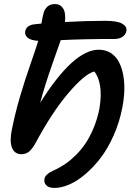

<svg xmlns="http://www.w3.org/2000/svg" viewBox="-20 -754 679 951"><path d="M250 176.8Q220.7 176.8 208.7 163.3Q196.8 149.9 200.2 131.8Q202.1 121.1 210.9 112.5Q219.7 104 228.8 98.9Q237.8 93.8 253.4 86.4Q256.8 85 258.8 84Q283.7 71.8 306.6 55.9Q329.6 40 355.7 14.2Q381.8 -11.7 403.1 -43Q424.3 -74.2 443.1 -118.7Q461.9 -163.1 472.2 -214.8Q483.4 -280.8 475.8 -327.9Q468.3 -375 446.8 -399.9Q399.4 -387.7 318.4 -292.5Q237.3 -197.3 155.8 -44.9Q137.2 -12.7 121.8 -1.5Q106.4 9.8 85.9 9.8Q53.2 9.8 40 -21.2Q26.9 -52.2 38.1 -108.9Q54.7 -192.4 78.6 -273.7Q102.5 -355 130.6 -435.5Q158.7 -516.1 168 -546.9Q168.9 -548.8 168.9 -551.8Q133.3 -553.7 117.2 -567.1Q101.1 -580.6 105 -600.1Q112.3 -629.9 151.9 -633.8Q158.2 -634.3 170.4 -635.7Q182.6 -637.2 185.1 -637.2Q190.4 -669.9 195.8 -689Q200.7 -708.5 214.8 -721.2Q229 -733.9 252.9 -733.9Q278.3 -733.9 292.5 -712.4Q306.6 -690.9 301.8 -645Q406.2 -650.9 502.9 -650.9Q561.5 -650.9 585.7 -636.5Q609.9 -622.1 606 -600.1Q602.1 -582 586.4 -571.5Q570.8 -561 547.9 -561Q395 -561 280.8 -555.2Q280.8 -554.7 240.2 -439.7Q199.7 -324.7 179.2 -245.1Q344.2 -507.8 469.2 -507.8Q502.9 -507.8 528.6 -491.5Q554.2 -475.1 568.8 -447.3Q583.5 -419.4 590.3 -382.6Q597.2 -345.7 595.7 -304.7Q594.2 -263.7 585.9 -221.2Q571.8 -147.9 542.7 -82.8Q513.7 -17.6 478 28.8Q442.4 75.2 401.9 109.4Q361.3 143.6 322.5 160.2Q283.7 176.8 250 176.8Z"/></svg>

Font: Shantell Sans Irregular Bouncy
Style: Italic
Weight: 500
Italic angle: -11.31°
Designer: Stephen Nixon, Anya Danilova, Shantell Martin
Foundry: Arrow Type
Version: Version 1.006;[9816181b4]